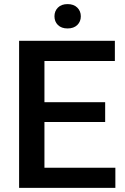

<svg xmlns="http://www.w3.org/2000/svg" viewBox="-20 -908 605 928"><path d="M537.6 -97.2V0H72.3V-710.9H535.2V-613.3H194.8V-414.1H488.3V-318.4H194.8V-97.2ZM243.2 -829.1Q243.2 -854.5 260 -871.3Q276.9 -888.2 306.6 -888.2Q336.4 -888.2 353.5 -871.3Q370.6 -854.5 370.6 -829.1Q370.6 -803.7 353.5 -787.1Q336.4 -770.5 306.6 -770.5Q276.9 -770.5 260 -787.1Q243.2 -803.7 243.2 -829.1Z"/></svg>

Font: Vazirmatn RD Medium
Style: Regular
Weight: 500
Designer: Saber Rastikerdar
Foundry: Saber Rastikerdar
Version: Version 33.003